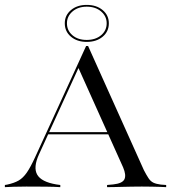

<svg xmlns="http://www.w3.org/2000/svg" viewBox="-29 -771 708 791"><path d="M131.5 -134.7Q107.3 -81.5 124.2 -51.6Q141.1 -21.8 202.4 -11.3L219.4 -8.9V0Q196.8 -1.6 159.7 -2Q122.6 -2.4 79.8 -2.4Q49.2 -2.4 27.4 -1.6Q5.6 -0.8 -8.9 0V-8.9L0.8 -10.5Q29.8 -16.9 48 -27.4Q66.1 -37.9 81.5 -60.1Q96.8 -82.3 115.3 -122.6L325.8 -581.5H333.9L563.7 -70.2Q574.2 -50 582.7 -37.1Q591.1 -24.2 602.8 -18.5Q614.5 -12.9 633.9 -10.5L655.6 -8.9V0Q644.4 -0.8 629 -1.2Q613.7 -1.6 595.6 -2Q577.4 -2.4 556.5 -2.4H554.8H554Q532.3 -2.4 512.5 -2Q492.7 -1.6 475 -1.2Q457.3 -0.8 441.5 -0.4Q425.8 0 412.1 0V-8.9L437.9 -11.3Q475 -15.3 483.5 -32.3Q491.9 -49.2 478.2 -81.5L291.9 -496L300 -503.2ZM163.7 -217.7 168.5 -226.6H452.4L455.6 -217.7ZM328.2 -598.4Q288.7 -598.4 263.3 -619.8Q237.9 -641.1 237.9 -675Q237.9 -708.1 263.3 -729.4Q288.7 -750.8 328.2 -750.8Q368.5 -750.8 394 -729.4Q419.4 -708.1 419.4 -675Q419.4 -641.1 394 -619.8Q368.5 -598.4 328.2 -598.4ZM328.2 -606.5Q364.5 -606.5 387.5 -625.8Q410.5 -645.2 410.5 -675Q410.5 -704 387.5 -723.8Q364.5 -743.5 328.2 -743.5Q292.7 -743.5 269.8 -723.8Q246.8 -704 246.8 -675Q246.8 -645.2 269.4 -625.8Q291.9 -606.5 328.2 -606.5Z"/></svg>

Font: Playfair 144pt SemiExpanded Light
Style: Regular
Weight: 300
Width: 6
Designer: Claus Eggers Sørensen
Foundry: Claus Eggers Sørensen
Version: Version 2.203